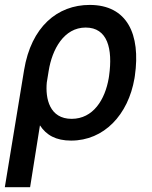

<svg xmlns="http://www.w3.org/2000/svg" viewBox="-31 -573 629 796"><path d="M68.9 -282.7 -11 203.1H93.8L134.6 -53.3C160.9 -12.8 201 9.9 263.8 9.9C399.9 9.9 500.7 -96.6 526.6 -248.6L528.1 -258.5C552.9 -431.1 496.1 -552.6 340.9 -552.6C207 -552.6 98.4 -462 68.9 -282.7ZM163 -231.2 170.8 -279.1C185 -368.3 234 -458.8 324.2 -458.8C414.8 -458.8 437.1 -371.1 421.2 -258.5L419.7 -248.6C404.5 -160.2 355.5 -80.3 266 -80.3C174.4 -80.3 156.6 -164.4 163 -231.2Z"/></svg>

Font: Margiela Sans Medium
Style: Italic
Weight: 500
Italic angle: -9.39999°
Designer: Stefan Endress, Andreas Faust
Version: Version 1.100;FEAKit 1.0